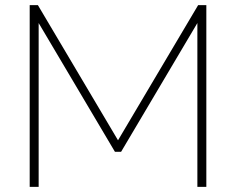

<svg xmlns="http://www.w3.org/2000/svg" viewBox="-20 -730 922 750"><path d="M751 0V-640L453 -137H429L131 -640V0H96V-710H128L441 -182L754 -710H786V0Z"/></svg>

Font: Raleway ExtraLight
Style: Regular
Weight: 200
Designer: Matt McInerney, Pablo Impallari, Rodrigo Fuenzalida
Foundry: Matt McInerney, Pablo Impallari, Rodrigo Fuenzalida
Version: Version 4.026